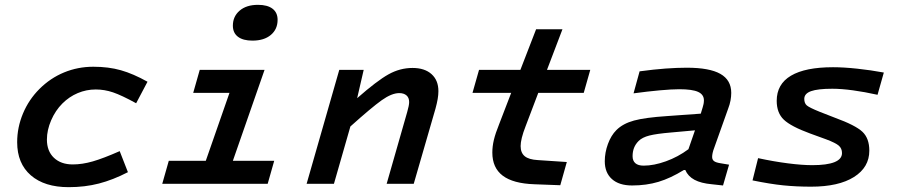

<svg xmlns="http://www.w3.org/2000/svg" viewBox="-20 -760 3724 794"><path d="M376 -390Q337 -390 301.5 -375Q266 -360 238 -332Q209 -303 191.5 -262.5Q174 -222 174 -183Q174 -135 203 -107.5Q232 -80 281 -80Q320 -80 363.5 -92.5Q407 -105 475 -135L509 -48Q447 -16 389 -1Q331 14 264 14Q164 14 107.5 -35Q51 -84 51 -172Q51 -233 75 -290.5Q99 -348 143 -392Q188 -437 245 -460.5Q302 -484 366 -484Q429 -484 480 -469.5Q531 -455 590 -422L543 -333Q483 -366 447.5 -378Q412 -390 376 -390Z M1128 -678Q1128 -639 1100 -615.5Q1072 -592 1024 -592Q985 -592 964 -608Q943 -624 943 -654Q943 -692 971 -716Q999 -740 1047 -740Q1086 -740 1107 -724Q1128 -708 1128 -678ZM651 0 678 -95H831L929 -376H779L806 -471H1074L943 -95H1114L1087 0Z M1383 -471H1484L1457 -354Q1539 -426 1586.5 -452.5Q1634 -479 1686 -479Q1736 -479 1764.5 -453.5Q1793 -428 1793 -383Q1793 -368 1790 -350.5Q1787 -333 1781 -311L1691 0H1579L1664 -297Q1668 -311 1670 -321Q1672 -331 1672 -338Q1672 -356 1661 -365.5Q1650 -375 1631 -375Q1600 -375 1558.5 -345.5Q1517 -316 1429 -237L1361 0H1248Z M2206 -376 2154 -239Q2143 -211 2138 -190.5Q2133 -170 2133 -156Q2133 -128 2150 -114Q2167 -100 2204 -98L2324 -90L2297 6L2190 2Q2102 -1 2059 -33.5Q2016 -66 2016 -129Q2016 -155 2022.5 -182Q2029 -209 2044 -246L2094 -376H1934L1961 -471H2132L2197 -639H2306L2242 -471H2421L2394 -376Z M2991 -310 2934 -150Q2929 -137 2927 -127.5Q2925 -118 2925 -111Q2925 -100 2932.5 -94Q2940 -88 2959 -85L2995 -79L2970 7L2924 2Q2879 -2 2852 -16.5Q2825 -31 2814 -57H2808Q2753 -23 2703 -8Q2653 7 2594 7Q2540 7 2510.5 -19.5Q2481 -46 2481 -93Q2481 -129 2494 -164.5Q2507 -200 2529 -222Q2556 -249 2602 -261.5Q2648 -274 2739 -280L2878 -290Q2888 -322 2889.5 -330Q2891 -338 2891 -345Q2891 -369 2867 -380Q2843 -391 2789 -391Q2759 -391 2709 -386.5Q2659 -382 2600 -374L2625 -465Q2684 -473 2732 -476.5Q2780 -480 2820 -480Q2914 -480 2959 -454.5Q3004 -429 3004 -376Q3004 -361 3001 -344.5Q2998 -328 2991 -310ZM2596 -114Q2596 -95 2607.5 -85Q2619 -75 2642 -75Q2684 -75 2734 -93Q2784 -111 2827 -143L2854 -221L2754 -212Q2695 -207 2665.5 -199.5Q2636 -192 2621 -177Q2608 -164 2602 -148.5Q2596 -133 2596 -114Z M3575 -137Q3575 -68 3511.5 -28Q3448 12 3334 12Q3273 12 3219 6.5Q3165 1 3092 -14L3115 -106Q3180 -92 3238.5 -84.5Q3297 -77 3339 -77Q3400 -77 3431 -89.5Q3462 -102 3462 -127Q3462 -146 3449 -157.5Q3436 -169 3396 -184L3330 -208Q3251 -237 3221.5 -265Q3192 -293 3192 -343Q3192 -412 3251 -447Q3310 -482 3425 -482Q3469 -482 3525 -476Q3581 -470 3635 -460L3609 -368Q3555 -380 3507 -386.5Q3459 -393 3422 -393Q3362 -393 3334 -383Q3306 -373 3306 -351Q3306 -333 3316.5 -324Q3327 -315 3369 -298L3433 -273Q3518 -242 3546.5 -215Q3575 -188 3575 -137Z"/></svg>

Font: Intel One Mono Medium
Style: Italic
Weight: 500
Italic angle: -16°
Monospace: yes
Designer: Fred Shallcrass
Foundry: Frere-Jones Type LLC
Version: Version 1.400;hotconv 1.1.0;makeotfexe 2.6.0;FJTRelease1.4